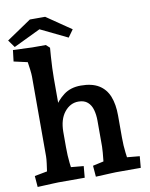

<svg xmlns="http://www.w3.org/2000/svg" viewBox="-98 -980 824 1056"><g transform="rotate(-10 314.5 -452.0)"><path d="M25.4 5 20.4 -57 142.5 -80 84.1 -29Q86.7 -41.5 90.2 -65.3Q93.7 -89.1 96.9 -113.8Q100.1 -138.5 100.1 -152.5V-598.3Q100.1 -612.5 97 -637.5Q93.8 -662.5 89.7 -688.9Q85.5 -715.4 82.5 -733.5L141.3 -669.1L14.7 -697.5L22.3 -760.3L129.1 -756H205.1L225.4 -737.4Q223.7 -718.5 221.6 -687.9Q219.5 -657.3 218.1 -625.1Q216.8 -592.9 216.8 -568.3V-379.6L197.6 -402.7Q221.6 -445 260.1 -474Q298.6 -503 355.4 -503Q417.7 -503 456 -479.4Q494.2 -455.8 511.6 -411.8Q529.1 -367.7 529.1 -305.4V-182.5Q529.1 -136.5 534.2 -96.1Q539.3 -55.6 542.3 -35.6L485.3 -75.4L607.8 -64.1L602.1 0H463.3Q456.3 0 436.9 1Q417.5 2 394.1 3Q370.7 4 350.5 5L345.5 -57L457 -81.6L401.5 -35.7Q403.9 -50.8 406.5 -74.2Q409 -97.6 410.9 -119.7Q412.7 -141.8 412.7 -152.5V-297.2Q412.7 -329.7 405 -357.5Q397.4 -385.2 378.5 -401.9Q359.6 -418.6 327.1 -418.6Q281.4 -418.6 249.3 -378.7Q217.2 -338.8 216.8 -268.6V-182.5Q216.8 -135.8 221.4 -94.5Q226 -53.2 229.6 -31.4L172.3 -75.4L294.8 -64.1L289.1 0H141.7Q134.9 0 114.6 1Q94.4 2 69.7 3Q45 4 25.4 5ZM336.2 -774.3 140.5 -869.2 174.1 -909.5H228.4L365.8 -815.6ZM34.9 -774.9 5.3 -816.3 143.1 -909.5H197.4L231 -869.2Z"/></g></svg>

Font: Andada Pro
Style: Regular
Weight: 400
Designer: Carolina Giovagnoli
Foundry: Huerta Tipografica
Version: Version 3.003